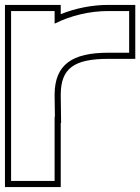

<svg xmlns="http://www.w3.org/2000/svg" viewBox="-28 -673 572 783"><path d="M194.8 -576.6C260.9 -609.8 338.6 -628 413.7 -628H498.7V-458H413.7C267.3 -458 195.9 -410.5 194.7 -288.9V-283L195.9 -197H194.7V-20V65H17.2V-20V-281C17.2 -282.2 17.2 -283.4 17.2 -284.6V-543V-628H194.7ZM219.7 -615.3 219.7 -653H-7.8V-284.7C-7.8 -283.4 -7.8 -282.1 -7.8 -281V90H219.7V-172H221.2L219.7 -283.2V-288.8C220.7 -393.7 273.2 -433 413.7 -433H523.7V-653H413.7C347.9 -653 279.8 -639.4 219.7 -615.3Z"/></svg>

Font: Nordica Plus
Style: NordicaClassicBkExtOl
Weight: 900
Version: Version 1.01